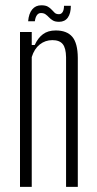

<svg xmlns="http://www.w3.org/2000/svg" viewBox="-20 -724 376 744"><path d="M57.5 0V-600H103V-549.5H114.5Q127 -577 146.5 -591.5Q166 -606 196 -606Q239 -606 260 -581.5Q281 -557 281.5 -500V0H236V-502Q235.5 -538 223 -553.2Q210.5 -568.5 183 -568.5Q155.5 -568.5 134.2 -551.8Q113 -535 103 -503V0ZM228 -701.5H254.5Q254.5 -672 242.8 -655.8Q231 -639.5 209 -639.5Q193.5 -639.5 184.8 -644.8Q176 -650 169.8 -656.8Q163.5 -663.5 156.5 -668.5Q149.5 -673.5 138.5 -673.5Q129 -673.5 123 -665.2Q117 -657 115 -641.5H89Q91.5 -671.5 104.8 -687.5Q118 -703.5 140 -703.5Q156.5 -703.5 165.5 -698.2Q174.5 -693 180.5 -686.2Q186.5 -679.5 192.2 -674.2Q198 -669 208.5 -669Q217.5 -669 222.8 -677.5Q228 -686 228 -701.5Z"/></svg>

Font: Big Shoulders Display Thin Light
Style: Regular
Weight: 300
Version: Version 2.002